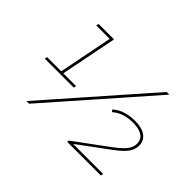

<svg xmlns="http://www.w3.org/2000/svg" viewBox="-126 -986 1273 1273"><g transform="rotate(45 510.0 -350.0)"><path d="M95 -285 99 -303H232L307 -682H181L185 -700H330L251 -303H371L367 -285ZM208 0 823 -700H848L233 0ZM590 0 593 -14 824 -184Q867 -216 889 -239Q911 -262 919 -281Q927 -300 927 -320Q927 -358 896.5 -378.5Q866 -399 810 -399Q717 -399 661 -349L650 -363Q679 -390 720.5 -403.5Q762 -417 811 -417Q876 -417 911 -391Q946 -365 946 -320Q946 -298 937 -276Q928 -254 905 -229.5Q882 -205 838 -173L628 -18H910L906 0Z"/></g></svg>

Font: Montserrat Thin
Style: Italic
Weight: 100
Italic angle: -11.3°
Designer: Julieta Ulanovsky
Foundry: Julieta Ulanovsky
Version: Version 9.000; ttfautohint (v1.8.4.7-5d5b)